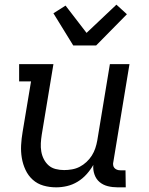

<svg xmlns="http://www.w3.org/2000/svg" viewBox="-20 -795 640 823"><path d="M221 8Q192 8 166 0.5Q140 -7 120.5 -24.5Q101 -42 89.5 -66.5Q78 -91 73.5 -118Q69 -145 70.5 -173Q72 -201 77 -230L113 -446H62V-520H209L159 -218Q156 -199 155 -181Q154 -163 157 -145.5Q160 -128 168 -112.5Q176 -97 188.5 -86Q201 -75 218.5 -70.5Q236 -66 255 -66Q271 -66 288.5 -69Q306 -72 321.5 -80Q337 -88 350.5 -100.5Q364 -113 373.5 -128Q383 -143 388.5 -159.5Q394 -176 397 -193L451 -520H535L466 -102Q464 -95 465 -87.5Q466 -80 470.5 -75Q475 -70 481.5 -67.5Q488 -65 496 -65H518L519 8H484Q462 8 442 3Q422 -2 407 -14.5Q392 -27 385 -47Q378 -67 380 -88Q368 -67 351 -48Q334 -29 312.5 -16Q291 -3 267.5 2.5Q244 8 221 8ZM294 -600 209 -738 261 -771 351 -654 479 -775 524 -734 392 -600Z"/></svg>

Font: Iosevka HT Extended
Style: Italic
Weight: 400
Width: 7
Italic angle: -9°
Monospace: yes
Designer: Belleve Invis
Foundry: Belleve Invis
Version: Version 32.3.0; ttfautohint (v1.8.4)